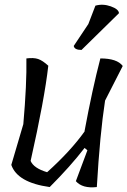

<svg xmlns="http://www.w3.org/2000/svg" viewBox="-20 -794 541 815"><path d="M339 -236V-238Q372 -416 406 -546Q477 -546 501 -514L426 -367Q404 -224 391 0Q330 7 302 -25L351 -156L339 -166Q279 -88 191 0Q54 -19 28 -94L79 -267Q94 -437 92 -546Q123 -550 142 -543.5Q161 -537 185 -515Q169 -373 110 -111Q123 -80 180 -63Q280 -153 339 -236ZM485 -738 326 -582Q296 -582 293 -599L355 -692L385 -770Q417 -779 450.5 -767Q484 -755 485 -738Z"/></svg>

Font: Tillana
Style: Regular
Weight: 400
Designer: Lipi Raval (Devanagari, Latin), Jonny Pinhorn (Latin)
Foundry: Indian Type Foundry
Version: Version 2.003;PS 1.0;hotconv 1.0.79;makeotf.lib2.5.61930; tt